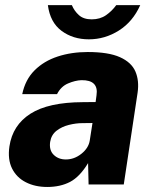

<svg xmlns="http://www.w3.org/2000/svg" viewBox="-20 -734 614 764"><path d="M168 10Q119.5 10 82.8 -8.8Q46 -27.5 28 -63.5Q10 -99.5 17.5 -151.5Q30 -236 101.2 -281.5Q172.5 -327 309.5 -327.5L360.5 -328L364 -354.5Q373.5 -416 304 -415Q279 -414 250.8 -402Q222.5 -390 207 -359.5H68.5Q80.5 -417 117.5 -454Q154.5 -491 209.2 -509Q264 -527 329 -527Q411.5 -527 457.2 -506.5Q503 -486 518.8 -449.5Q534.5 -413 527.5 -365L472.5 0H332.5L330.5 -85Q297.5 -30.5 258.8 -10.2Q220 10 168 10ZM242 -99.5Q275.5 -99.5 303.8 -122Q332 -144.5 337 -174L348 -244.5L307.5 -244Q282.5 -244 254.2 -237Q226 -230 205 -213.8Q184 -197.5 179.5 -169Q175 -136 193.8 -117.8Q212.5 -99.5 242 -99.5ZM333.5 -577.5Q270.5 -577.5 225 -611.2Q179.5 -645 170.5 -713.5H266Q275.5 -690.5 294 -673.8Q312.5 -657 345 -657Q378 -657 401.8 -673.5Q425.5 -690 442.5 -713.5H538Q508.5 -647.5 453 -612.5Q397.5 -577.5 333.5 -577.5Z"/></svg>

Font: Public Sans ExtraBold
Style: Italic
Weight: 800
Italic angle: -8°
Designer: The Public Sans project authors (U.S. Web Design System). Libre Franklin designed by Pablo Impallari and Rodrigo Fuenzal
Version: Version 1.007; ttfautohint (v1.8.1) -l 8 -r 50 -G 200 -x 14 